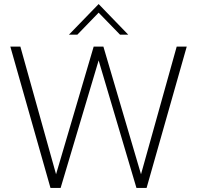

<svg xmlns="http://www.w3.org/2000/svg" viewBox="-20 -927 972 947"><path d="M703 0H653L466.5 -629L279 0H229L31 -697H80.5L256.5 -67.5L442 -697H490L675.5 -67.5L851.5 -697H901ZM612.5 -756H572L466.5 -864.5L361.5 -756H320L466.5 -907Z"/></svg>

Font: Acari Sans Neue Light
Style: Regular
Weight: 300
Designer: Alfredo Marco Pradil (font), Cristiano Sobral (main changes)
Foundry: Hanken Design Co. (font), Cristiano Sobral (main changes)
Version: Version 2.459;March 19, 2022;FontCreator 14.0.0.2808 64-bit;